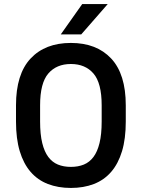

<svg xmlns="http://www.w3.org/2000/svg" viewBox="-20 -920 700 948"><path d="M330 8Q267 8 216.5 -11.5Q166 -31 131 -71.5Q96 -112 77.5 -173.5Q59 -235 59 -320V-400Q59 -554 131 -631Q203 -708 330 -708Q457 -708 529 -631Q601 -554 601 -400V-320Q601 -235 582.5 -173.5Q564 -112 529 -71.5Q494 -31 443.5 -11.5Q393 8 330 8ZM330 -96Q366 -96 394 -107.5Q422 -119 441.5 -145Q461 -171 471.5 -214Q482 -257 482 -320V-400Q482 -510 441.5 -557Q401 -604 330 -604Q259 -604 218.5 -557Q178 -510 178 -400V-320Q178 -257 188.5 -214Q199 -171 218.5 -145Q238 -119 266 -107.5Q294 -96 330 -96ZM386 -900H512L381 -750H280Z"/></svg>

Font: Golos UI Medium
Style: Regular
Weight: 500
Designer: A.Korolkova, Vitaly Kuzmin
Foundry: ParaType Ltd
Version: Version 2.000